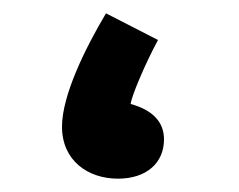

<svg xmlns="http://www.w3.org/2000/svg" viewBox="-20 -264 358 288"><path d="M157 4C199 4 226 -19 226 -55C226 -81 209 -99 176 -108C177 -119 197 -167 217 -204L139 -244C108 -192 73 -121 73 -74C73 -23 112 4 157 4Z"/></svg>

Font: Noto Sans Arabic SemCond SemBd
Style: Regular
Weight: 600
Width: 4
Designer: Monotype Design Team, Nadine Chahine, Nizar Qandah and Khaled Hosny
Foundry: Monotype Imaging Inc.
Version: Version 2.012